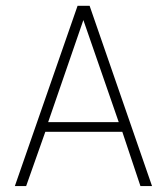

<svg xmlns="http://www.w3.org/2000/svg" viewBox="-20 -626 562 646"><path d="M30 0 241 -606.5H281.5L491.5 0H452.5L391.5 -182.5H132.5L68 0ZM142 -215H379.5L260.5 -558.5Z"/></svg>

Font: Karla ExtraLight
Style: Regular
Weight: 250
Designer: Jonathan Pinhorn
Version: Version 2.004;gftools[0.9.33]